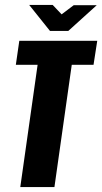

<svg xmlns="http://www.w3.org/2000/svg" viewBox="-20 -756 413 776"><path d="M62 0 132 -494H44L58 -591H373L358 -494H270L200 0ZM182 -631 98 -736H193L229 -698L278 -735H371L256 -631Z"/></svg>

Font: Alumni Sans ExtraBold
Style: Italic
Weight: 800
Italic angle: -8°
Designer: Robert E. Leuschke
Foundry: Robert E. Leuschke
Version: Version 1.016